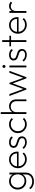

<svg xmlns="http://www.w3.org/2000/svg" viewBox="2132 -2874 949 5254"><g transform="rotate(-90 2607.0 -247.5)"><path d="M277 -3Q211 -3 158.5 -33.5Q106 -64 76 -117.5Q46 -171 46 -239Q46 -306 76 -359.5Q106 -413 158 -444Q210 -475 275 -475Q338 -475 386.5 -447.5Q435 -420 460 -371V-465H511V-18Q511 50 480.5 100.5Q450 151 395 179Q340 207 267 207Q199 207 144 181.5Q89 156 56 108L88 76Q115 114 161 136.5Q207 159 268 159Q357 159 408.5 111.5Q460 64 460 -18V-107Q435 -58 387 -30.5Q339 -3 277 -3ZM286 -50Q365 -50 414 -102Q463 -154 463 -239Q463 -294 440.5 -336.5Q418 -379 377.5 -403Q337 -427 284 -427Q229 -427 187 -403Q145 -379 121.5 -336.5Q98 -294 98 -240Q98 -184 122 -141.5Q146 -99 188.5 -74.5Q231 -50 286 -50Z M875 10Q805 10 750 -22Q695 -54 663 -109Q631 -164 631 -233Q631 -302 662 -356.5Q693 -411 747 -443Q801 -475 869 -475Q932 -475 980.5 -446.5Q1029 -418 1057 -368Q1085 -318 1085 -253Q1085 -241 1081 -214H683Q690 -134 742.5 -86Q795 -38 878 -38Q923 -38 961 -54.5Q999 -71 1026 -104L1060 -71Q1028 -33 979.5 -11.5Q931 10 875 10ZM868 -428Q790 -428 740 -381.5Q690 -335 683 -258H1035Q1033 -335 988 -381.5Q943 -428 868 -428Z M1340 10Q1283 10 1236.5 -12.5Q1190 -35 1159 -74L1193 -108Q1221 -71 1258.5 -53.5Q1296 -36 1341 -36Q1393 -36 1423 -57Q1453 -78 1453 -116Q1453 -150 1434 -169Q1415 -188 1384.5 -199.5Q1354 -211 1320.5 -220.5Q1287 -230 1256.5 -244.5Q1226 -259 1207 -283.5Q1188 -308 1188 -351Q1188 -407 1229 -441Q1270 -475 1342 -475Q1393 -475 1435 -456.5Q1477 -438 1502 -404L1469 -370Q1448 -398 1414.5 -413.5Q1381 -429 1339 -429Q1289 -429 1263 -407.5Q1237 -386 1237 -354Q1237 -323 1256 -305.5Q1275 -288 1305 -277.5Q1335 -267 1369 -257.5Q1403 -248 1433.5 -233Q1464 -218 1483 -191.5Q1502 -165 1502 -121Q1502 -61 1457.5 -25.5Q1413 10 1340 10Z M1832 10Q1764 10 1709.5 -22.5Q1655 -55 1623 -110Q1591 -165 1591 -234Q1591 -302 1623 -356.5Q1655 -411 1709.5 -443Q1764 -475 1832 -475Q1883 -475 1927.5 -455.5Q1972 -436 2005 -402L1971 -368Q1917 -427 1832 -427Q1778 -427 1735 -401.5Q1692 -376 1667.5 -332.5Q1643 -289 1643 -234Q1643 -178 1667.5 -133.5Q1692 -89 1735 -63.5Q1778 -38 1832 -38Q1919 -38 1973 -98L2007 -64Q1974 -29 1928.5 -9.5Q1883 10 1832 10Z M2114 0V-702H2165V-388Q2190 -428 2233 -451.5Q2276 -475 2330 -475Q2384 -475 2426 -450Q2468 -425 2491 -381.5Q2514 -338 2514 -282V0H2464V-276Q2464 -344 2424 -386Q2384 -428 2318 -428Q2251 -428 2208 -385.5Q2165 -343 2165 -276V0Z M2783 0 2607 -465H2660L2798 -84L2936 -465H2966L3104 -84L3242 -465H3295L3120 0H3089L2951 -375L2813 0Z M3415 -573Q3397 -573 3386 -585Q3375 -597 3375 -615Q3375 -632 3386 -643.5Q3397 -655 3415 -655Q3432 -655 3444 -643.5Q3456 -632 3456 -615Q3456 -597 3444 -585Q3432 -573 3415 -573ZM3390 0V-465H3440V0Z M3731 10Q3674 10 3627.5 -12.5Q3581 -35 3550 -74L3584 -108Q3612 -71 3649.5 -53.5Q3687 -36 3732 -36Q3784 -36 3814 -57Q3844 -78 3844 -116Q3844 -150 3825 -169Q3806 -188 3775.5 -199.5Q3745 -211 3711.5 -220.5Q3678 -230 3647.5 -244.5Q3617 -259 3598 -283.5Q3579 -308 3579 -351Q3579 -407 3620 -441Q3661 -475 3733 -475Q3784 -475 3826 -456.5Q3868 -438 3893 -404L3860 -370Q3839 -398 3805.5 -413.5Q3772 -429 3730 -429Q3680 -429 3654 -407.5Q3628 -386 3628 -354Q3628 -323 3647 -305.5Q3666 -288 3696 -277.5Q3726 -267 3760 -257.5Q3794 -248 3824.5 -233Q3855 -218 3874 -191.5Q3893 -165 3893 -121Q3893 -61 3848.5 -25.5Q3804 10 3731 10Z M4085 0V-420H3965V-465H4085V-662H4136V-465H4256V-420H4136V0Z M4555 10Q4485 10 4430 -22Q4375 -54 4343 -109Q4311 -164 4311 -233Q4311 -302 4342 -356.5Q4373 -411 4427 -443Q4481 -475 4549 -475Q4612 -475 4660.5 -446.5Q4709 -418 4737 -368Q4765 -318 4765 -253Q4765 -241 4761 -214H4363Q4370 -134 4422.5 -86Q4475 -38 4558 -38Q4603 -38 4641 -54.5Q4679 -71 4706 -104L4740 -71Q4708 -33 4659.5 -11.5Q4611 10 4555 10ZM4548 -428Q4470 -428 4420 -381.5Q4370 -335 4363 -258H4715Q4713 -335 4668 -381.5Q4623 -428 4548 -428Z M4881 0V-465H4932V-397Q4975 -475 5070 -475Q5104 -475 5133.5 -463Q5163 -451 5188 -424L5154 -388Q5118 -427 5061 -427Q5004 -427 4968 -388.5Q4932 -350 4932 -278V0Z"/></g></svg>

Font: Outfit ExtraLight
Style: Regular
Weight: 200
Designer: Rodrigo Fuenzalida
Foundry: fragTYPE
Version: Version 1.100; ttfautohint (v1.8.4.7-5d5b);gftools[0.9.27]